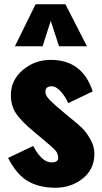

<svg xmlns="http://www.w3.org/2000/svg" viewBox="-20 -870 478 901"><path d="M50 -653 147 -850H287L388 -653H257L218 -772L180 -653ZM241 11Q162 11 109 -21Q56 -53 18 -129L136 -185Q176 -108 222 -108Q253 -108 253 -129Q253 -149 240.5 -163.5Q228 -178 183 -215Q171 -225 164 -231L139 -252Q81 -300 56 -336.5Q31 -373 31 -424Q31 -494 87 -541.5Q143 -589 218 -589Q367 -589 415 -441L300 -386Q288 -415 266 -440Q244 -465 222 -465Q193 -465 193 -439Q193 -421 215 -399Q237 -377 289 -334L312 -315Q347 -287 366 -268.5Q385 -250 404 -216.5Q423 -183 423 -149Q423 -76 368.5 -32.5Q314 11 241 11Z"/></svg>

Font: Oswald Heavy
Style: Regular
Weight: 400
Designer: Vernon Adams
Foundry: Vernon Adams
Version: Version 4.101